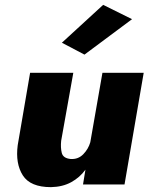

<svg xmlns="http://www.w3.org/2000/svg" viewBox="-20 -760 612 791"><path d="M524 -681 328 -535 235 -584 405 -740ZM232 -180Q229 -152 234.5 -130Q240 -108 271 -105Q302 -103 323 -124.5Q344 -146 352 -174L402 -460H572L493 0H322L332 -61Q309 -29 273.5 -9.5Q238 10 190 11Q105 11 74 -37.5Q43 -86 53 -162L104 -460H282Z"/></svg>

Font: Jost* Heavy
Style: Italic
Weight: 800
Italic angle: -10°
Version: Version 3.7